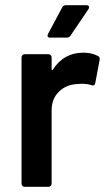

<svg xmlns="http://www.w3.org/2000/svg" viewBox="-20 -720 418 740"><path d="M358 -504Q366 -500 364 -489L347 -399Q344 -387 332 -392Q317 -397 297 -397Q284 -397 277 -396Q235 -394 207 -366.5Q179 -339 179 -295V-12Q179 -7 175.5 -3.5Q172 0 167 0H75Q70 0 66.5 -3.5Q63 -7 63 -12V-499Q63 -504 66.5 -507.5Q70 -511 75 -511H167Q172 -511 175.5 -507.5Q179 -504 179 -499V-454Q179 -450 180.5 -449.5Q182 -449 184 -452Q226 -517 301 -517Q334 -517 358 -504ZM235 -700H313Q320 -700 322.5 -695.5Q325 -691 321 -685L252 -583Q247 -575 238 -575H173Q166 -575 164 -579Q162 -583 165 -589L220 -692Q224 -700 235 -700Z"/></svg>

Font: Barlow SemiBold
Style: Regular
Weight: 600
Designer: Jeremy Tribby
Foundry: Tribby Type
Version: Version 1.422